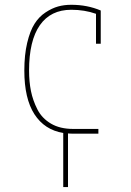

<svg xmlns="http://www.w3.org/2000/svg" viewBox="-20 -550 540 790"><path d="M99.6 -259.8Q99.6 -213.9 107.4 -175.3Q115.2 -136.7 133.8 -100.1Q152.3 -63.5 189.5 -41.5Q226.6 -19.5 281.2 -19.5H384.8V0H281.2Q267.6 0 259.8 -1V219.7H240.2V-2.9Q163.1 -15.6 121.6 -80.1Q80.1 -144.5 80.1 -259.8Q80.1 -324.2 91.8 -373.5Q103.5 -422.9 122.1 -452.1Q140.6 -481.4 167.5 -499Q194.3 -516.6 219.2 -523.4Q244.1 -530.3 273.4 -530.3Q338.9 -530.3 394.5 -506.8V-370.1H375V-493.2Q328.1 -509.8 273.4 -509.8Q188.5 -509.8 144 -446.3Q99.6 -382.8 99.6 -259.8Z"/></svg>

Font: Mgen+ 1mn thin
Style: Regular
Weight: 100
Designer: [Source Han Sans]
Ryoko NISHIZUKA  (kana & ideographs); Paul D. Hunt (Latin, Greek & Cyrillic); Wenlong ZHANG  (bopomofo
Version: Version 1.059.20150602